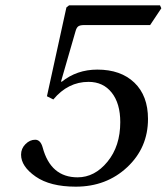

<svg xmlns="http://www.w3.org/2000/svg" viewBox="-20 -688 625 720"><path d="M59 -108Q59 -131 75.5 -147.5Q92 -164 112 -164Q132 -164 140 -135Q170 -23 271 -23Q335 -23 383 -81.5Q431 -140 431 -230Q431 -300 399 -340.5Q367 -381 312 -381Q235 -381 180 -315L156 -327L229 -660L239 -668H580L585 -657L543 -594H295Q281 -594 274 -589.5Q267 -585 263 -570L209 -383L211 -381Q268 -427 345 -427Q433 -427 484 -378Q535 -329 535 -242Q535 -134 457 -61Q379 12 264 12Q168 12 113.5 -26Q59 -64 59 -108Z"/></svg>

Font: Heuristica
Style: Italic
Weight: 400
Italic angle: -13°
Version: Version 1.0.2